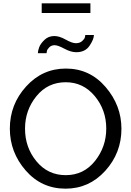

<svg xmlns="http://www.w3.org/2000/svg" viewBox="-20 -1126 788 1151"><path d="M230 -1048V-1106H522V-1048ZM308 -855Q288 -855 276 -843Q264 -831 261.5 -821.5Q259 -812 259 -807H207Q207 -820 214.5 -841.5Q222 -863 246 -886.5Q270 -910 306 -910Q336 -910 374 -888.5Q412 -867 435 -867Q458 -867 472 -879.5Q486 -892 488.5 -901Q491 -910 491 -916H543Q543 -891 517 -852Q491 -813 437 -813Q405 -813 366 -834Q327 -855 308 -855ZM39 -355Q39 -500 136.5 -607.5Q234 -715 375 -715Q518 -715 613 -604.5Q708 -494 708 -354Q708 -209 611 -102Q514 5 373 5Q229 5 134 -104Q39 -213 39 -355ZM374 -76Q482 -76 549.5 -161Q617 -246 617 -355Q617 -467 548 -550Q479 -633 374 -633Q266 -633 198 -549Q130 -465 130 -355Q130 -242 198.5 -159Q267 -76 374 -76Z"/></svg>

Font: Raleway-v4020 Medium
Style: Regular
Weight: 500
Designer: Matt McInerney, Pablo Impallari, Rodrigo Fuenzalida
Foundry: Matt McInerney, Pablo Impallari, Rodrigo Fuenzalida
Version: Version 4.020;PS 004.020;hotconv 1.0.88;makeotf.lib2.5.64775